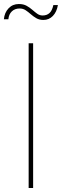

<svg xmlns="http://www.w3.org/2000/svg" viewBox="-62 -945 311 965"><path d="M104.5 -727.5V0H82V-727.5ZM156.2 -844.7Q135.7 -844.7 120.6 -853.5Q105.5 -862.3 92.8 -873.5Q80.1 -884.8 66.9 -893.6Q53.7 -902.3 36.6 -902.3Q12.7 -902.3 -2.4 -887.9Q-17.6 -873.5 -20 -848.1H-42.5Q-39.6 -881.3 -19 -903.1Q1.5 -924.8 32.7 -924.8Q55.7 -924.8 71.5 -916Q87.4 -907.2 100.1 -896Q112.8 -884.8 125 -876Q137.2 -867.2 152.3 -867.2Q173.3 -867.2 186.8 -879.4Q200.2 -891.6 206.1 -919.4H229Q223.1 -884.8 203.6 -864.7Q184.1 -844.7 156.2 -844.7Z"/></svg>

Font: Inter Display Thin
Style: Regular
Weight: 100
Designer: Rasmus Andersson
Foundry: rsms
Version: Version 4.000;git-a52131595